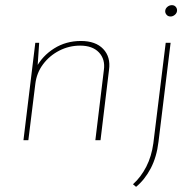

<svg xmlns="http://www.w3.org/2000/svg" viewBox="-20 -544 753 745"><path d="M132 -378 125 -274 120 -281Q144 -327 190 -356Q236 -385 294 -385Q351 -385 380.5 -354Q410 -323 403 -273L370 0H350L383 -272Q389 -314 364 -340.5Q339 -367 291 -367Q248 -367 210 -347.5Q172 -328 147 -294.5Q122 -261 117 -218L90 0H71L117 -378ZM496 171Q527 143 547.5 103Q568 63 575 12L623 -378H642L595 6Q588 65 565 109Q542 153 508 181ZM621 -500Q621 -510 629 -517Q637 -524 647 -524Q656 -524 661.5 -518Q667 -512 667 -504Q667 -494 659 -487Q651 -480 642 -480Q632 -480 626.5 -486.5Q621 -493 621 -500Z"/></svg>

Font: Josefin Sans Thin Thin
Style: Italic
Weight: 250
Italic angle: -7°
Version: Version 2.000